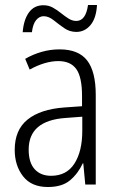

<svg xmlns="http://www.w3.org/2000/svg" viewBox="-20 -740 475 770"><path d="M219 -542Q295 -542 329.5 -497.5Q364 -453 364 -359V0H322L314 -85H312Q293 -44 261 -17Q229 10 172 10Q106 10 72.5 -33Q39 -76 39 -139Q39 -219 90.5 -260.5Q142 -302 238 -309L309 -314V-355Q309 -431 286 -463Q263 -495 214 -495Q161 -495 99 -461L81 -504Q112 -522 147 -532Q182 -542 219 -542ZM244 -267Q95 -257 95 -140Q95 -88 119 -61.5Q143 -35 185 -35Q247 -35 278.5 -84Q310 -133 310 -216V-272ZM71 -611Q75 -661 96 -690Q117 -719 154 -719Q175 -719 192 -709.5Q209 -700 224.5 -687.5Q240 -675 255 -665.5Q270 -656 286 -656Q324 -656 333 -720H369Q366 -667 343 -639.5Q320 -612 286 -612Q259 -612 237 -627.5Q215 -643 195 -659Q175 -675 155 -675Q138 -675 125 -659.5Q112 -644 108 -611Z"/></svg>

Font: Noto Sans Tamil Condensed Light
Style: Regular
Weight: 300
Width: 3
Designer: Jelle Bosma - Monotype Design Team
Foundry: Monotype Imaging Inc.
Version: Version 2.004; ttfautohint (v1.8.4.7-5d5b)